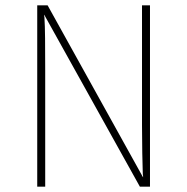

<svg xmlns="http://www.w3.org/2000/svg" viewBox="-20 -702 704 722"><path d="M544 -682V0H506L146 -647Q146 -645 146 -642.5Q146 -640 147 -638Q149 -606 149.5 -558Q150 -510 150 -438V0H120V-682H159L518 -35Q518 -38 518 -40.5Q518 -43 517 -46Q516 -81 515 -127Q514 -173 514 -232V-682Z"/></svg>

Font: Firava
Style: Regular
Weight: 400
Designer: Carrois Corporate & Edenspiekermann AG
Foundry: Greg Finn Gibson
Version: Version 5.000